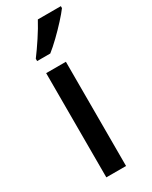

<svg xmlns="http://www.w3.org/2000/svg" viewBox="-200 -813 683 860"><g transform="rotate(-30 141.5 -383.0)"><path d="M178 0H76V-539H178ZM283 -756Q269 -737 243 -708.5Q217 -680 188 -652Q159 -624 136 -606H68V-618Q92 -650 119 -691Q146 -732 164 -766H283Z"/></g></svg>

Font: Noto Sans Gurmukhi SemiCondensed Medium
Style: Regular
Weight: 500
Width: 4
Designer: Jelle Bosma - Monotype Design Team
Foundry: Monotype Imaging Inc.
Version: Version 2.004; ttfautohint (v1.8.4.7-5d5b)